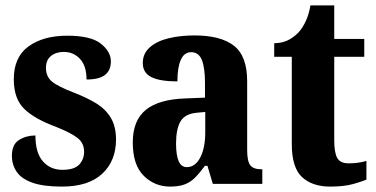

<svg xmlns="http://www.w3.org/2000/svg" viewBox="-20 -680 1392 710"><path d="M209 10Q140 10 99.5 -4.5Q59 -19 41.5 -45Q24 -71 24 -104Q24 -146 50.5 -162.5Q77 -179 111 -179Q111 -115 138.5 -83.5Q166 -52 211 -52Q255 -52 273 -71.5Q291 -91 291 -119Q291 -151 266.5 -170Q242 -189 187 -211Q108 -240 69.5 -277.5Q31 -315 31 -387Q31 -469 85.5 -508.5Q140 -548 229 -548Q316 -548 353 -518.5Q390 -489 390 -453Q390 -420 368.5 -403Q347 -386 300 -386Q300 -436 276 -462Q252 -488 216 -488Q187 -488 168.5 -473Q150 -458 150 -429Q150 -397 172 -378.5Q194 -360 257 -336Q303 -318 337 -297Q371 -276 390 -244Q409 -212 409 -164Q409 -85 358 -37.5Q307 10 209 10Z M609 10Q552 10 511.5 -30Q471 -70 471 -153Q471 -235 519.5 -274Q568 -313 666 -316L738 -319V-374Q738 -429 726.5 -458Q715 -487 687 -487Q661 -487 648.5 -458.5Q636 -430 636 -379Q571 -379 539.5 -395Q508 -411 508 -447Q508 -482 534 -505Q560 -528 603.5 -538.5Q647 -549 699 -549Q796 -549 845 -511Q894 -473 894 -379V-125Q894 -84 905.5 -69Q917 -54 947 -54H950V0H767L747 -67H738Q718 -40 701 -23Q684 -6 662.5 2Q641 10 609 10ZM671 -62Q702 -62 720.5 -97.5Q739 -133 739 -191V-266L707 -263Q664 -259 647.5 -231Q631 -203 631 -149Q631 -107 640.5 -84.5Q650 -62 671 -62Z M1201 10Q1135 10 1097 -25Q1059 -60 1059 -148V-470H994V-520Q1029 -521 1052 -535Q1075 -549 1088 -565Q1100 -579 1111 -602.5Q1122 -626 1128 -660H1216V-536H1327V-470H1216V-161Q1216 -116 1227 -96Q1238 -76 1269 -76Q1306 -76 1335 -85V-16Q1320 -9 1286 0.5Q1252 10 1201 10Z"/></svg>

Font: Noto Serif Tamil Condensed ExtraBold
Style: Italic
Weight: 800
Width: 3
Italic angle: -12°
Designer: Indian Type Foundry, Tom Grace, and the Monotype Design Team
Foundry: Monotype Imaging Inc.
Version: Version 2.003; ttfautohint (v1.8.4.7-5d5b)